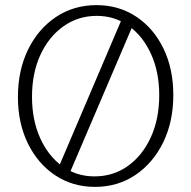

<svg xmlns="http://www.w3.org/2000/svg" viewBox="-20 -716 747 750"><path d="M351 14Q264 14 196 -31Q128 -76 89 -155.5Q50 -235 50 -337Q50 -441 89.5 -522Q129 -603 198.5 -649.5Q268 -696 357 -696Q444 -696 512 -651Q580 -606 618.5 -526.5Q657 -447 657 -345Q657 -241 617.5 -160Q578 -79 509 -32.5Q440 14 351 14ZM349 -27Q423 -27 480 -68Q537 -109 569.5 -180.5Q602 -252 602 -344Q602 -434 570.5 -504Q539 -574 484 -614Q429 -654 358 -654Q285 -654 227.5 -613Q170 -572 137.5 -501Q105 -430 105 -338Q105 -248 136.5 -177.5Q168 -107 223 -67Q278 -27 349 -27ZM251 -37 207 -58 456 -642 504 -629Z"/></svg>

Font: Catamaran Thin
Style: Regular
Weight: 100
Designer: Pria Ravichandran
Version: Version 2.000